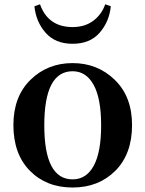

<svg xmlns="http://www.w3.org/2000/svg" viewBox="-20 -838 660 874"><path d="M310.5 15.6Q191.4 15.6 116.2 -60.5Q41 -136.7 41 -268.6Q41 -398.4 118.7 -474.6Q196.3 -550.8 310.5 -550.8Q423.8 -550.8 502.4 -474.6Q581.1 -398.4 581.1 -268.6Q581.1 -136.7 504.9 -60.5Q428.7 15.6 310.5 15.6ZM310.5 -21.5Q373 -21.5 406.7 -83.5Q440.4 -145.5 440.4 -267.6Q440.4 -389.6 406.2 -451.7Q372.1 -513.7 310.5 -513.7Q181.6 -513.7 181.6 -267.6Q181.6 -21.5 310.5 -21.5ZM136.7 -809.6 162.1 -818.4Q199.2 -714.8 310.5 -714.8Q366.2 -714.8 404.3 -743.2Q442.4 -771.5 459 -818.4L484.4 -809.6Q477.5 -739.3 433.6 -689Q389.6 -638.7 310.5 -638.7Q231.4 -638.7 187.5 -689Q143.6 -739.3 136.7 -809.6Z"/></svg>

Font: GenRyuMin TW TTF Bold
Style: Regular
Weight: 700
Version: Version 1.300